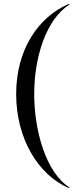

<svg xmlns="http://www.w3.org/2000/svg" viewBox="-20 -820 402 1010"><path d="M345 166C221 86 160 -133 160 -325C160 -517 221 -716 345 -796L343 -800C180 -730 65 -558 65 -325C65 -92 180 100 343 170Z"/></svg>

Font: Bodoni* 36pt
Style: Regular
Weight: 400
Version: Version 2.3